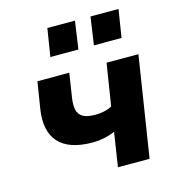

<svg xmlns="http://www.w3.org/2000/svg" viewBox="-108 -826 852 920"><g transform="rotate(-15 317.5 -366.0)"><path d="M364 0 390 -169Q362 -157 334 -151.5Q306 -146 279 -146Q162 -146 111 -202.5Q60 -259 77 -367L98 -498H256L238 -381Q232 -344 237.5 -319.5Q243 -295 264 -283Q285 -271 325 -271Q348 -271 369 -275.5Q390 -280 408 -290L441 -498H599L521 0ZM404 -594 424 -732H563L541 -594ZM188 -594 210 -732H347L327 -594Z"/></g></svg>

Font: Nunito Sans 9pt ExtraBold
Style: Italic
Weight: 800
Italic angle: -9°
Version: Version 3.101;gftools[0.9.27]